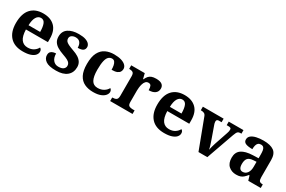

<svg xmlns="http://www.w3.org/2000/svg" viewBox="93 -1510 3699 2481"><g transform="rotate(30 1942.5 -269.5)"><path d="M306 10Q179 10 113 -62.5Q47 -135 47 -265Q47 -406 112 -477.5Q177 -549 295 -549Q404 -549 466.5 -488Q529 -427 529 -308V-257H201Q204 -157 238.5 -111Q273 -65 335 -65Q387 -65 423 -88.5Q459 -112 476 -146Q490 -139 496.5 -126.5Q503 -114 503 -97Q503 -69 482 -44.5Q461 -20 417.5 -5Q374 10 306 10ZM376 -321Q376 -398 358 -441Q340 -484 297 -484Q255 -484 230 -442.5Q205 -401 203 -321Z M802 10Q693 10 647 -23.5Q601 -57 601 -107Q601 -140 617 -156Q633 -172 655 -177.5Q677 -183 694 -183Q694 -121 723.5 -85Q753 -49 802 -49Q854 -49 877.5 -69Q901 -89 901 -117Q901 -139 890 -155.5Q879 -172 852 -186.5Q825 -201 778 -217Q724 -236 687 -258.5Q650 -281 630.5 -312.5Q611 -344 611 -389Q611 -469 670 -508.5Q729 -548 826 -548Q889 -548 927.5 -534.5Q966 -521 983.5 -499.5Q1001 -478 1001 -455Q1001 -421 977.5 -403.5Q954 -386 899 -386Q899 -436 877 -463.5Q855 -491 811 -491Q779 -491 754.5 -475.5Q730 -460 730 -429Q730 -408 741.5 -392Q753 -376 783 -361Q813 -346 867 -327Q912 -312 946 -290.5Q980 -269 999.5 -238.5Q1019 -208 1019 -166Q1019 -83 962.5 -36.5Q906 10 802 10Z M1354 10Q1281 10 1225 -16.5Q1169 -43 1137.5 -103.5Q1106 -164 1106 -266Q1106 -374 1138.5 -435.5Q1171 -497 1226.5 -523Q1282 -549 1351 -549Q1416 -549 1460 -535Q1504 -521 1526.5 -497.5Q1549 -474 1549 -444Q1549 -423 1538.5 -403.5Q1528 -384 1500 -371.5Q1472 -359 1420 -359Q1420 -394 1414 -423Q1408 -452 1394 -470Q1380 -488 1355 -488Q1326 -488 1304.5 -468.5Q1283 -449 1271.5 -401Q1260 -353 1260 -267Q1260 -166 1288 -115.5Q1316 -65 1379 -65Q1431 -65 1469 -88.5Q1507 -112 1524 -146Q1536 -139 1542 -126.5Q1548 -114 1548 -100Q1548 -75 1527.5 -49.5Q1507 -24 1464.5 -7Q1422 10 1354 10Z M1606 0V-53H1609Q1643 -53 1664.5 -65.5Q1686 -78 1686 -125V-415Q1686 -459 1666.5 -471Q1647 -483 1614 -483H1611V-536H1813L1832.5 -458H1837.6Q1851 -488 1868 -508Q1885 -528 1911.5 -538Q1938 -548 1979 -548Q2037.6 -548 2065.8 -526.9Q2094 -505.8 2094 -467Q2094 -421 2060.5 -395.5Q2027 -370 1967 -370Q1967 -411 1957 -432Q1947 -453 1918 -453Q1892 -453 1876 -435Q1860 -417 1852 -390.5Q1844 -364 1841 -337Q1838 -310 1838 -293V-120Q1838 -76 1858 -64.5Q1878 -53 1908 -53H1940V0Z M2415 10Q2288 10 2222 -62.5Q2156 -135 2156 -265Q2156 -406 2221 -477.5Q2286 -549 2404 -549Q2513 -549 2575.5 -488Q2638 -427 2638 -308V-257H2310Q2313 -157 2347.5 -111Q2382 -65 2444 -65Q2496 -65 2532 -88.5Q2568 -112 2585 -146Q2599 -139 2605.5 -126.5Q2612 -114 2612 -97Q2612 -69 2591 -44.5Q2570 -20 2526.5 -5Q2483 10 2415 10ZM2485 -321Q2485 -398 2467 -441Q2449 -484 2406 -484Q2364 -484 2339 -442.5Q2314 -401 2312 -321Z M2760 -435Q2750 -464 2731.5 -473.5Q2713 -483 2680 -483V-536H2990V-483H2948Q2915 -483 2915 -451Q2915 -439 2918 -427Q2921 -415 2924 -407L2991 -218Q3002 -187 3012.5 -153Q3023 -119 3027 -93Q3032 -117 3040 -147.5Q3048 -178 3055 -198L3123 -399Q3128 -413 3131 -427Q3134 -441 3134 -454Q3134 -471 3123 -477Q3112 -483 3095 -483H3066V-536H3286V-483H3266Q3246 -483 3232 -470.5Q3218 -458 3201 -410L3056 0H2924Z M3488 10Q3422 10 3376.5 -30Q3331 -70 3331 -153Q3331 -234 3387 -273Q3443 -312 3555 -316L3637 -318.8V-374Q3637 -407.6 3633 -433.3Q3629 -459 3616 -473.5Q3603 -488 3575.5 -488Q3550 -488 3535 -474Q3520 -460 3514 -435.5Q3508 -411 3508 -380Q3441 -380 3407 -395Q3373 -410 3373 -447Q3373 -483.8 3401 -505.9Q3429 -528 3475.9 -538.5Q3522.8 -549 3578.8 -549Q3684 -549 3736.5 -511Q3789 -473 3789 -379.3V-124Q3789 -82.6 3802 -67.8Q3815 -53 3849 -53H3853V0H3667L3646 -69H3637.4Q3615 -42 3595.5 -24.5Q3576 -7 3551 1.5Q3526 10 3488 10ZM3543.2 -63Q3586.2 -63 3611.6 -98Q3637 -133 3637 -191V-266L3591.8 -263.2Q3531.9 -259.5 3508.9 -231.4Q3486 -203.3 3486 -148.8Q3486 -63 3543.2 -63Z"/></g></svg>

Font: Noto Serif Khojki
Style: Regular
Weight: 400
Designer: Juan Bruce
Version: Version 2.002